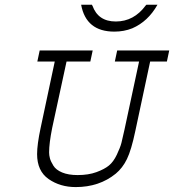

<svg xmlns="http://www.w3.org/2000/svg" viewBox="-20 -759 722 796"><path d="M144.5 -549.8H364.3L354.5 -503.9H255.9L196.3 -228.5Q183.6 -165 183.6 -127Q183.6 -115.2 187 -102.5Q190.4 -89.8 201.2 -72.3Q211.9 -54.7 237.8 -43.9Q263.7 -33.2 301.8 -33.2Q346.7 -33.2 379.9 -45.4Q413.1 -57.6 431.6 -72.8Q450.2 -87.9 464.4 -117.7Q478.5 -147.5 483.4 -166.5Q488.3 -185.5 496.1 -221.7L556.6 -503.9H456.1L465.8 -549.8H681.6L671.9 -503.9H602.5L541 -215.8Q524.4 -136.7 506.3 -99.6Q488.3 -62.5 460 -39.1Q391.6 16.6 293.9 16.6Q229.5 16.6 181.6 -16.6Q133.8 -49.8 133.8 -120.1Q133.8 -160.2 148.4 -228.5L207 -503.9H134.8ZM316.4 -739.3H361.3Q362.3 -735.4 363.3 -735.4Q386.7 -669.9 460 -669.9Q535.2 -669.9 584 -736.3Q584 -736.3 586.9 -739.3H632.8Q593.8 -669.9 528.3 -641.6Q494.1 -627.9 454.1 -627.9Q336.9 -627.9 316.4 -739.3Z"/></svg>

Font: Thabit-Oblique
Style: Oblique
Weight: 500
Designer: Regenerated by Nadim Shaikli
Foundry: MAK Alagha
Version: 0.01